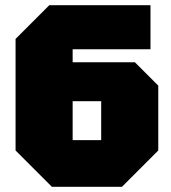

<svg xmlns="http://www.w3.org/2000/svg" viewBox="-20 -720 660 740"><path d="M260 -180H370V-330H260ZM180 0 40 -140V-570L170 -700H560V-530H260V-480H500L590 -390V-140L450 0Z"/></svg>

Font: Tektur Black
Style: Regular
Weight: 900
Designer: Adam Jagosz
Foundry: Adam Jagosz
Version: Version 1.005;gftools[0.9.30]